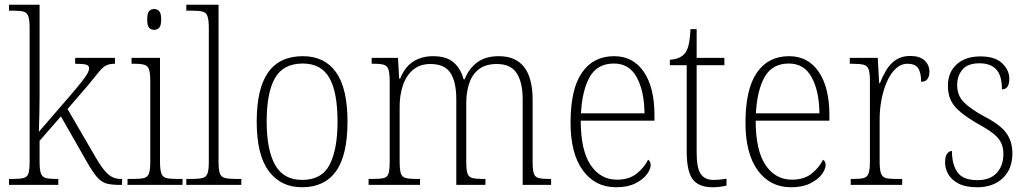

<svg xmlns="http://www.w3.org/2000/svg" viewBox="-20 -780 4337 810"><path d="M18 0V-25H32Q63 -25 79 -29Q95 -33 100 -48.5Q105 -64 105 -99V-660Q105 -695 99.5 -711Q94 -727 79.5 -731Q65 -735 37 -735H18V-760H147V-374Q147 -341 146 -298Q145 -255 144 -224L272 -372Q308 -414 326 -437Q344 -460 350 -472Q356 -484 356 -492Q356 -504 342.5 -507.5Q329 -511 297 -511V-536H465V-511Q441 -511 427 -503.5Q413 -496 397 -476.5Q381 -457 351 -420L265 -320L383 -117Q413 -65 436 -45Q459 -25 490 -25H495V0H483Q448 0 427 -6.5Q406 -13 387.5 -35Q369 -57 342 -105L237 -289L147 -186V-98Q147 -64 152.5 -48.5Q158 -33 173.5 -29Q189 -25 219 -25H226V0Z M630 -654Q617 -654 609 -663Q601 -672 601 -698Q601 -724 609 -733Q617 -742 630 -742Q643 -742 651.5 -733Q660 -724 660 -698Q660 -672 651.5 -663Q643 -654 630 -654ZM518 0V-25H540Q572 -25 587.5 -29Q603 -33 608.5 -48.5Q614 -64 614 -98V-435Q614 -470 609 -486Q604 -502 589.5 -506.5Q575 -511 547 -511H535V-536H655V-99Q655 -65 660.5 -49Q666 -33 681.5 -29Q697 -25 729 -25H750V0Z M766 0V-25H784Q818 -25 834 -29Q850 -33 855.5 -48.5Q861 -64 861 -98V-660Q861 -695 855.5 -711Q850 -727 835 -731Q820 -735 792 -735H766V-760H902V-98Q902 -64 907.5 -48.5Q913 -33 929.5 -29Q946 -25 979 -25H998V0Z M1254 10Q1165 10 1114 -58Q1063 -126 1063 -267Q1063 -407 1111.5 -475Q1160 -543 1258 -543Q1349 -543 1397.5 -475.5Q1446 -408 1446 -267Q1446 -125 1397.5 -57.5Q1349 10 1254 10ZM1255 -21Q1338 -21 1371 -86Q1404 -151 1404 -267Q1404 -391 1369.5 -451.5Q1335 -512 1257 -512Q1175 -512 1140 -450.5Q1105 -389 1105 -267Q1105 -148 1140.5 -84.5Q1176 -21 1255 -21Z M1535 0V-25H1552Q1584 -25 1599.5 -29Q1615 -33 1619.5 -49Q1624 -65 1624 -99V-436Q1624 -470 1619 -486Q1614 -502 1600 -506.5Q1586 -511 1558 -511H1548V-536H1659L1664 -448H1668Q1688 -498 1723.5 -520.5Q1759 -543 1807 -543Q1864 -543 1894 -516.5Q1924 -490 1936 -445H1940Q1958 -491 1993.5 -517Q2029 -543 2084 -543Q2227 -543 2227 -359V-97Q2227 -64 2232 -48.5Q2237 -33 2252.5 -29Q2268 -25 2299 -25H2305V0H2185V-361Q2185 -432 2160 -471Q2135 -510 2076 -510Q2029 -510 2000.5 -488Q1972 -466 1959.5 -428.5Q1947 -391 1947 -345V-99Q1947 -64 1952 -48.5Q1957 -33 1972.5 -29Q1988 -25 2019 -25H2028V0H1905V-361Q1905 -434 1880.5 -472Q1856 -510 1796 -510Q1751 -510 1722 -485Q1693 -460 1679.5 -419Q1666 -378 1666 -331V-98Q1666 -64 1671 -48.5Q1676 -33 1692 -29Q1708 -25 1740 -25H1752V0Z M2579 10Q2491 10 2439 -61Q2387 -132 2387 -262Q2387 -404 2435 -473.5Q2483 -543 2571 -543Q2651 -543 2696 -477Q2741 -411 2741 -294V-271H2430Q2430 -146 2471.5 -84Q2513 -22 2583 -22Q2634 -22 2666 -47.5Q2698 -73 2714 -106Q2725 -100 2725 -84Q2725 -66 2708.5 -44Q2692 -22 2659.5 -6Q2627 10 2579 10ZM2699 -302Q2698 -395 2666.5 -453.5Q2635 -512 2570 -512Q2500 -512 2468 -455.5Q2436 -399 2431 -302Z M2986 10Q2928 10 2902.5 -23.5Q2877 -57 2877 -142V-505H2806V-528Q2846 -530 2867 -552Q2879 -565 2885 -590Q2891 -615 2893 -657H2919V-536H3036V-505H2919V-137Q2919 -72 2936 -46.5Q2953 -21 2990 -21Q3006 -21 3018 -22.5Q3030 -24 3045 -26V3Q3015 10 2986 10Z M3317 10Q3229 10 3177 -61Q3125 -132 3125 -262Q3125 -404 3173 -473.5Q3221 -543 3309 -543Q3389 -543 3434 -477Q3479 -411 3479 -294V-271H3168Q3168 -146 3209.5 -84Q3251 -22 3321 -22Q3372 -22 3404 -47.5Q3436 -73 3452 -106Q3463 -100 3463 -84Q3463 -66 3446.5 -44Q3430 -22 3397.5 -6Q3365 10 3317 10ZM3437 -302Q3436 -395 3404.5 -453.5Q3373 -512 3308 -512Q3238 -512 3206 -455.5Q3174 -399 3169 -302Z M3569 0V-25H3581Q3609 -25 3624 -29Q3639 -33 3644.5 -49Q3650 -65 3650 -101V-438Q3650 -472 3644.5 -487.5Q3639 -503 3623 -507Q3607 -511 3575 -511H3565V-536H3683L3689 -429H3692Q3703 -457 3718.5 -483.5Q3734 -510 3759 -527Q3784 -544 3820 -544Q3860 -544 3880.5 -525Q3901 -506 3901 -477Q3901 -459 3893 -447Q3885 -435 3866 -435Q3866 -473 3853.5 -492Q3841 -511 3808 -511Q3781 -511 3759 -490.5Q3737 -470 3722 -436Q3707 -402 3699 -360.5Q3691 -319 3691 -278V-100Q3691 -65 3696.5 -49Q3702 -33 3717 -29Q3732 -25 3760 -25H3786V0Z M4103 10Q4053 10 4023 -6Q3993 -22 3980 -46Q3967 -70 3967 -94Q3967 -120 3975.5 -131.5Q3984 -143 3996 -143Q3996 -86 4019.5 -53Q4043 -20 4104 -20Q4157 -20 4185 -50.5Q4213 -81 4213 -130Q4213 -154 4205.5 -173Q4198 -192 4177.5 -210.5Q4157 -229 4117 -251Q4066 -280 4036 -304Q4006 -328 3992.5 -354.5Q3979 -381 3979 -418Q3979 -475 4016 -508.5Q4053 -542 4116 -542Q4178 -542 4208 -513Q4238 -484 4238 -448Q4238 -403 4207 -403Q4207 -461 4183 -487Q4159 -513 4112 -513Q4063 -513 4040.5 -486.5Q4018 -460 4018 -421Q4018 -377 4046.5 -348.5Q4075 -320 4132 -289Q4203 -252 4227 -216.5Q4251 -181 4251 -133Q4251 -67 4210.5 -28.5Q4170 10 4103 10Z"/></svg>

Font: Noto Serif Lao SemiCondensed ExtraLight
Style: Regular
Weight: 200
Width: 4
Designer: Monotype Design Team
Foundry: Monotype Imaging Inc.
Version: Version 2.003; ttfautohint (v1.8.4.7-5d5b)